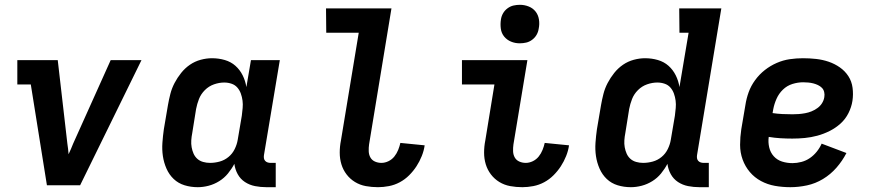

<svg xmlns="http://www.w3.org/2000/svg" viewBox="-20 -770 3640 798"><path d="M175 0 108 -419H52V-520H220L260 -173Q262 -162 263 -151Q264 -140 265 -129Q270 -140 275 -151Q280 -162 284 -173L440 -520H568L313 0Z M802 8Q773 8 747 0Q721 -8 702 -26Q683 -44 672 -69Q661 -94 657 -121Q653 -148 655 -176.5Q657 -205 661 -233L678 -333Q682 -356 688 -379.5Q694 -403 705.5 -425Q717 -447 733 -467Q749 -487 769.5 -501Q790 -515 814 -521.5Q838 -528 861 -528Q889 -528 914.5 -520.5Q940 -513 958.5 -496.5Q977 -480 988.5 -457Q1000 -434 1004 -408L1023 -520H1143L1077 -125Q1076 -118 1077 -112Q1078 -106 1082 -101.5Q1086 -97 1092 -95Q1098 -93 1104 -93H1126V8H1087Q1063 8 1040 3.5Q1017 -1 998 -13.5Q979 -26 968 -46Q957 -66 954 -89Q943 -68 927.5 -49Q912 -30 891 -17Q870 -4 847 2Q824 8 802 8ZM853 -93Q873 -93 893 -98.5Q913 -104 929.5 -117.5Q946 -131 955.5 -150.5Q965 -170 968 -189L985 -289Q987 -305 988.5 -321Q990 -337 988 -352Q986 -367 981 -381Q976 -395 966.5 -406Q957 -417 942.5 -422Q928 -427 912 -427Q891 -427 869.5 -419.5Q848 -412 831.5 -395.5Q815 -379 807 -358.5Q799 -338 795 -317L779 -217Q776 -202 775 -187Q774 -172 776.5 -158Q779 -144 784.5 -131.5Q790 -119 800 -110Q810 -101 824 -97Q838 -93 853 -93Z M1551 8Q1525 8 1500.5 3.5Q1476 -1 1455.5 -13.5Q1435 -26 1420.5 -45Q1406 -64 1399 -87Q1392 -110 1392 -135.5Q1392 -161 1397 -186L1471 -634H1336L1335 -735H1607L1514 -170Q1512 -156 1512.5 -141.5Q1513 -127 1519.5 -115.5Q1526 -104 1538.5 -98.5Q1551 -93 1565 -93Q1580 -93 1594.5 -100Q1609 -107 1619 -119.5Q1629 -132 1635 -147Q1641 -162 1644 -176L1745 -166Q1742 -144 1733 -121.5Q1724 -99 1711 -79Q1698 -59 1680.5 -41.5Q1663 -24 1641.5 -12.5Q1620 -1 1596.5 3.5Q1573 8 1551 8Z M2151 8Q2125 8 2100.5 3.5Q2076 -1 2055.5 -13.5Q2035 -26 2020.5 -45Q2006 -64 1999 -87Q1992 -110 1992 -135.5Q1992 -161 1997 -186L2035 -419H1900V-520H2172L2114 -170Q2112 -156 2112.5 -141.5Q2113 -127 2119.5 -115.5Q2126 -104 2138.5 -98.5Q2151 -93 2165 -93Q2180 -93 2194.5 -100Q2209 -107 2219 -119.5Q2229 -132 2235 -147Q2241 -162 2244 -176L2345 -166Q2342 -144 2333 -121.5Q2324 -99 2311 -79Q2298 -59 2280.5 -41.5Q2263 -24 2241.5 -12.5Q2220 -1 2196.5 3.5Q2173 8 2151 8ZM2140 -590Q2121 -590 2104 -597Q2087 -604 2075.5 -618Q2064 -632 2061.5 -651Q2059 -670 2062 -689Q2064 -703 2071 -715Q2078 -727 2089.5 -735.5Q2101 -744 2114 -747Q2127 -750 2141 -750Q2160 -750 2177.5 -743Q2195 -736 2206 -722Q2217 -708 2220 -689Q2223 -670 2219 -651Q2217 -637 2210 -625Q2203 -613 2191.5 -604.5Q2180 -596 2167 -593Q2154 -590 2140 -590Z M2602 8Q2573 8 2547 0Q2521 -8 2502 -26Q2483 -44 2472 -69Q2461 -94 2457 -121Q2453 -148 2455 -176.5Q2457 -205 2461 -233L2478 -333Q2482 -356 2488 -379.5Q2494 -403 2505.5 -425Q2517 -447 2533 -467Q2549 -487 2569.5 -501Q2590 -515 2614 -521.5Q2638 -528 2661 -528Q2689 -528 2714.5 -520.5Q2740 -513 2758.5 -496.5Q2777 -480 2788.5 -457Q2800 -434 2804 -408L2842 -634H2804L2803 -735H2978L2877 -125Q2876 -118 2877 -112Q2878 -106 2882 -101.5Q2886 -97 2892 -95Q2898 -93 2904 -93H2926V8H2887Q2863 8 2840 3.5Q2817 -1 2798 -13.5Q2779 -26 2768 -46Q2757 -66 2754 -89Q2743 -68 2727.5 -49Q2712 -30 2691 -17Q2670 -4 2647 2Q2624 8 2602 8ZM2653 -93Q2673 -93 2693 -98.5Q2713 -104 2729.5 -117.5Q2746 -131 2755.5 -150.5Q2765 -170 2768 -189L2785 -289Q2787 -305 2788.5 -321Q2790 -337 2788 -352Q2786 -367 2781 -381Q2776 -395 2766.5 -406Q2757 -417 2742.5 -422Q2728 -427 2712 -427Q2691 -427 2669.5 -419.5Q2648 -412 2631.5 -395.5Q2615 -379 2607 -358.5Q2599 -338 2595 -317L2579 -217Q2576 -202 2575 -187Q2574 -172 2576.5 -158Q2579 -144 2584.5 -131.5Q2590 -119 2600 -110Q2610 -101 2624 -97Q2638 -93 2653 -93Z M3265 8Q3232 8 3201 2.5Q3170 -3 3143 -17.5Q3116 -32 3096.5 -55Q3077 -78 3066.5 -107Q3056 -136 3056 -168Q3056 -200 3061 -233L3078 -333Q3082 -360 3091.5 -386.5Q3101 -413 3118.5 -437Q3136 -461 3159 -479Q3182 -497 3208.5 -508.5Q3235 -520 3262.5 -524Q3290 -528 3317 -528Q3345 -528 3372 -525Q3399 -522 3424 -513.5Q3449 -505 3470.5 -490Q3492 -475 3506 -453.5Q3520 -432 3523.5 -405Q3527 -378 3523 -351Q3519 -325 3506.5 -300Q3494 -275 3473.5 -256.5Q3453 -238 3428 -225.5Q3403 -213 3377 -206Q3351 -199 3325 -196.5Q3299 -194 3273 -194Q3248 -194 3223.5 -195.5Q3199 -197 3175 -201Q3172 -179 3177 -157.5Q3182 -136 3196 -120.5Q3210 -105 3230.5 -98.5Q3251 -92 3274 -92Q3292 -92 3311 -97Q3330 -102 3346 -113Q3362 -124 3374.5 -139.5Q3387 -155 3395 -173L3498 -134Q3481 -101 3456.5 -73Q3432 -45 3400.5 -26Q3369 -7 3334 0.5Q3299 8 3265 8ZM3274 -295Q3287 -295 3300 -296Q3313 -297 3326.5 -299.5Q3340 -302 3352.5 -307Q3365 -312 3377 -320.5Q3389 -329 3396.5 -341Q3404 -353 3406 -366Q3408 -377 3405.5 -387.5Q3403 -398 3396 -405Q3389 -412 3379.5 -416.5Q3370 -421 3360 -423.5Q3350 -426 3339.5 -427Q3329 -428 3318 -428Q3296 -428 3273.5 -421Q3251 -414 3234 -397.5Q3217 -381 3207.5 -359.5Q3198 -338 3194 -317L3191 -300Q3211 -297 3232 -296Q3253 -295 3274 -295Z"/></svg>

Font: Iosevka HT Extended
Style: Bold Italic
Weight: 700
Width: 7
Italic angle: -9°
Monospace: yes
Designer: Belleve Invis
Foundry: Belleve Invis
Version: Version 32.3.0; ttfautohint (v1.8.4)